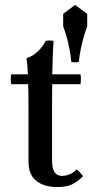

<svg xmlns="http://www.w3.org/2000/svg" viewBox="-20 -740 376 775"><path d="M235 -684 283 -720 332 -684V-634Q324 -612 317.5 -589Q311 -566 306 -542Q301 -518 298 -490Q283 -487 268 -490Q265 -518 260.5 -542Q256 -566 249.5 -589Q243 -612 235 -634ZM211 15Q159 15 127 -9.5Q95 -34 95 -89V-310Q95 -337 94.5 -371.5Q94 -406 92.5 -441.5Q91 -477 87 -505Q105 -511 119.5 -521.5Q134 -532 145.5 -546Q157 -560 164 -575Q180 -578 196 -575Q192 -508 191 -441.5Q190 -375 190 -308V-93Q190 -59 200.5 -44.5Q211 -30 231 -30Q246 -30 262 -37Q278 -44 289 -56Q297 -51 303 -44Q309 -37 315 -29Q297 -10 274.5 2.5Q252 15 211 15ZM25 -400Q22 -420 25 -440H305Q308 -420 305 -400Z"/></svg>

Font: Poltawski Nowy
Style: Regular
Weight: 400
Designer: Adam Pótawski, Mateusz Machalski, Borys Kosmynka, Ania Wieluska
Foundry: Capitalics.wtf
Version: Version 1.001;gftools[0.9.25]